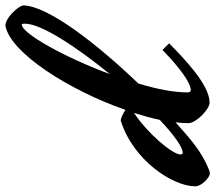

<svg xmlns="http://www.w3.org/2000/svg" viewBox="-132 -688 778 693"><g transform="rotate(-90 256.5 -342.0)"><path d="M269 -54C269 -103 281 -165 301 -231C439 -375 583 -557 583 -648C578 -667 538 -711 510 -711C412 -694 276 -480 206 -278C193 -286 177 -294 168 -295C23 -250 -70 -106 -70 -26C-70 -2 -37 27 -24 27C-20 27 -16 26 -11 24C54 -1 103 -45 161 -97C159 -81 158 -64 158 -50C158 -23 208 26 232 26C298 26 395 -70 446 -120C439 -128 428 -138 422 -144C399 -121 315 -42 277 -42C272 -42 269 -46 269 -54ZM514 -652C517 -652 517 -644 517 -640C517 -582 433 -454 335 -334C396 -498 482 -652 514 -652ZM51 -71C47 -71 45 -74 45 -79C45 -108 120 -197 195 -247C185 -215 176 -184 170 -154C117 -104 72 -71 51 -71Z"/></g></svg>

Font: Yesteryear
Style: Regular
Weight: 400
Designer: Astigmatic (AOETI)
Foundry: Astigmatic (AOETI)
Version: Version 1.000